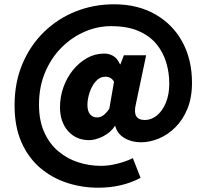

<svg xmlns="http://www.w3.org/2000/svg" viewBox="-20 -698 964 896"><path d="M438 178Q362 178 292 155Q222 132 167 85Q112 38 80 -34.5Q48 -107 48 -206Q48 -313 84.5 -399.5Q121 -486 185 -548.5Q249 -611 333 -644.5Q417 -678 512 -678Q623 -678 705 -631Q787 -584 831.5 -501.5Q876 -419 876 -312Q876 -242 854.5 -190Q833 -138 798 -103.5Q763 -69 721 -51.5Q679 -34 638 -34Q594 -34 560.5 -54Q527 -74 518 -110H516Q497 -80 461.5 -62Q426 -44 396 -44Q335 -44 297.5 -86.5Q260 -129 260 -198Q260 -246 276 -291Q292 -336 320.5 -371Q349 -406 386 -427Q423 -448 466 -448Q490 -448 509 -436.5Q528 -425 540 -398H542L558 -440H662L614 -212Q605 -175 615.5 -156.5Q626 -138 656 -138Q686 -138 712 -159Q738 -180 754 -218.5Q770 -257 770 -308Q770 -359 755.5 -407Q741 -455 709.5 -493Q678 -531 626 -553.5Q574 -576 498 -576Q435 -576 375 -550Q315 -524 267 -476Q219 -428 190.5 -360.5Q162 -293 162 -210Q162 -136 186 -82Q210 -28 251 7Q292 42 344 59Q396 76 452 76Q488 76 529 65.5Q570 55 600 40L636 132Q590 156 541 167Q492 178 438 178ZM434 -150Q448 -150 461 -159Q474 -168 490 -190L512 -316Q507 -327 496.5 -333.5Q486 -340 472 -340Q446 -340 427 -318.5Q408 -297 398 -266Q388 -235 388 -208Q388 -180 400 -165Q412 -150 434 -150Z"/></svg>

Font: Source Sans 3 ExtraLight Black
Style: Regular
Weight: 900
Version: Version 3.052;hotconv 1.1.0;makeotfexe 2.6.0